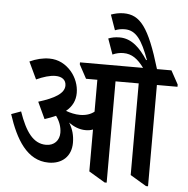

<svg xmlns="http://www.w3.org/2000/svg" viewBox="-60 -966 1007 1031"><g transform="rotate(5 443.5 -450.0)"><path d="M233 -73C305 -73 354 -117 354 -190C354 -229 345 -263 324 -297C351 -277 382 -264 415 -264C430 -264 443 -266 455 -271V-45L542 7H553V-539H678V-45L765 7H776V-539H887V-551L847 -624H769C703 -845 654 -907 565 -907C540 -907 516 -901 497 -894L526 -812C543 -819 560 -822 579 -822C640 -822 673 -771 711 -668L707 -667C666 -729 620 -776 555 -776C531 -776 512 -772 494 -765L524 -681C544 -690 563 -694 582 -694C628 -694 660 -670 694 -624H354V-613L394 -539H455V-367C436 -352 411 -343 378 -343C353 -343 326 -349 302 -358C335 -385 351 -418 351 -459C351 -500 335 -541 309 -572C278 -608 238 -630 189 -630C153 -630 118 -621 83 -605L127 -512C164 -529 200 -540 229 -540C265 -540 287 -523 287 -493C287 -451 237 -421 149 -394L191 -304C213 -311 233 -319 251 -327C270 -301 282 -270 282 -238C282 -197 255 -167 211 -167C141 -167 99 -228 62 -334L10 -315C53 -183 116 -73 233 -73Z"/></g></svg>

Font: Noto Serif Devanagari Condensed SemiBold
Style: Regular
Weight: 600
Width: 3
Designer: Universal Thirst, Indian Type Foundry and the Monotype Design Team
Foundry: Monotype Imaging Inc.
Version: Version 2.004